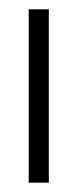

<svg xmlns="http://www.w3.org/2000/svg" viewBox="-20 -391 166 411"><path d="M84.5 0H41.5V-371.1H84.5Z"/></svg>

Font: NotoSansOldHungarianUI
Style: Regular
Weight: 400
Designer: Monotype Design Team
Foundry: Monotype Imaging Inc.
Version: Version 1001.000; ttfautohint (v1.8.4.7-5d5b)